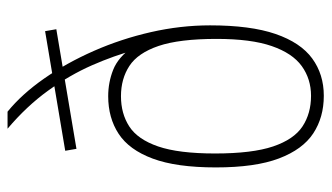

<svg xmlns="http://www.w3.org/2000/svg" viewBox="-200 -648 857 496"><g transform="rotate(-90 228.0 -399.5)"><path d="M229 9Q173.5 9 132 -18.2Q90.5 -45.5 67.2 -106.8Q44 -168 44 -270Q44 -372 66.8 -433Q89.5 -494 130.8 -521Q172 -548 228 -548Q263.5 -548 296 -535.2Q328.5 -522.5 356 -484L348 -477Q333 -532.5 307.8 -590Q282.5 -647.5 242.5 -703Q202.5 -758.5 144 -808H188Q233.5 -771 273.8 -713.2Q314 -655.5 345 -585Q376 -514.5 393.5 -437.8Q411 -361 411 -285Q411 -180.5 388.8 -115.8Q366.5 -51 325.5 -21Q284.5 9 229 9ZM229 -24Q272.5 -24 305.8 -48Q339 -72 357.5 -125.5Q376 -179 376 -268Q376 -364 357.8 -417.8Q339.5 -471.5 306.2 -493.2Q273 -515 228 -515Q183 -515 149.8 -493.5Q116.5 -472 98.2 -419Q80 -366 80 -272Q80 -176 98.2 -122Q116.5 -68 150 -46Q183.5 -24 229 -24ZM92 -630 87 -659 396 -711 401 -682Z"/></g></svg>

Font: Encode Sans Condensed Thin
Style: Regular
Weight: 100
Width: 3
Designer: Multiple Designers
Foundry: Impallari Type
Version: Version 3.002